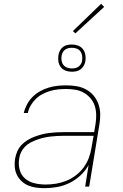

<svg xmlns="http://www.w3.org/2000/svg" viewBox="-20 -973 640 1001"><path d="M212 8Q190 8 168 5Q146 2 127 -6Q108 -14 92.5 -28.5Q77 -43 68 -61.5Q59 -80 57 -102Q55 -124 59 -147Q62 -165 70 -183.5Q78 -202 92 -217Q106 -232 123.5 -242.5Q141 -253 159.5 -260Q178 -267 197 -272Q216 -277 235 -279.5Q254 -282 273 -283Q292 -284 311 -284H471L478 -326Q482 -350 481.5 -374.5Q481 -399 474 -421Q467 -443 452 -460.5Q437 -478 417 -489.5Q397 -501 373.5 -505Q350 -509 325 -509Q305 -509 284 -507Q263 -505 242.5 -499Q222 -493 202.5 -483Q183 -473 167 -457.5Q151 -442 140 -423Q129 -404 125 -384H104Q109 -406 120.5 -428Q132 -450 149.5 -467.5Q167 -485 188.5 -497Q210 -509 233 -516Q256 -523 279 -525.5Q302 -528 325 -528Q353 -528 379.5 -523.5Q406 -519 429 -506.5Q452 -494 468.5 -474Q485 -454 493.5 -429.5Q502 -405 502.5 -377.5Q503 -350 498 -323L445 0H424L442 -113Q426 -83 399.5 -58.5Q373 -34 342 -19Q311 -4 278 2Q245 8 212 8ZM218 -11Q245 -11 272.5 -15.5Q300 -20 326 -30.5Q352 -41 375.5 -59Q399 -77 416 -100Q433 -123 443 -149.5Q453 -176 457 -203L468 -265H311Q294 -265 277 -264Q260 -263 242.5 -261Q225 -259 208 -255Q191 -251 174 -245Q157 -239 140.5 -230.5Q124 -222 111 -209Q98 -196 90 -179.5Q82 -163 80 -146Q75 -116 82.5 -88Q90 -60 111 -42Q132 -24 160.5 -17.5Q189 -11 218 -11ZM355 -599Q337 -599 321.5 -605Q306 -611 296.5 -623.5Q287 -636 284.5 -653Q282 -670 285 -687Q287 -699 293 -710Q299 -721 309 -728.5Q319 -736 331 -738.5Q343 -741 355 -741Q372 -741 387.5 -735Q403 -729 412.5 -716.5Q422 -704 425 -687Q428 -670 425 -653Q423 -641 416.5 -630Q410 -619 400 -611.5Q390 -604 378 -601.5Q366 -599 355 -599ZM355 -616Q363 -616 372.5 -618Q382 -620 389.5 -625.5Q397 -631 402 -639.5Q407 -648 408 -657Q410 -670 408 -683Q406 -696 399 -705.5Q392 -715 380 -719.5Q368 -724 355 -724Q346 -724 337 -722Q328 -720 320 -714.5Q312 -709 307.5 -700.5Q303 -692 301 -683Q299 -670 301 -657Q303 -644 310.5 -634.5Q318 -625 330 -620.5Q342 -616 355 -616ZM373 -799 360 -811 507 -953 523 -937Z"/></svg>

Font: Iosevka SS04 Thin Extended
Style: Italic
Weight: 100
Width: 7
Italic angle: -9°
Monospace: yes
Designer: Belleve Invis
Foundry: Belleve Invis
Version: Version 19.0.0; ttfautohint (v1.8.4)